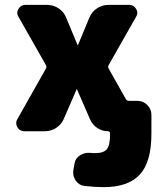

<svg xmlns="http://www.w3.org/2000/svg" viewBox="-20 -540 657 790"><path d="M546 -125Q569 -125 586 -108Q603 -91 603 -68V10Q603 127 555 178.5Q507 230 407 230Q370 230 327 225Q304 222 291 202Q278 182 282 159L287 131Q291 110 310 98.5Q329 87 352 89Q359 90 372 90Q407 90 420 73.5Q433 57 433 10V8Q433 5 430.5 2.5Q428 0 425 0Q400 0 380 -13.5Q360 -27 350 -50L297 -172Q297 -173 296 -173Q295 -173 295 -172L243 -52Q233 -28 211.5 -14Q190 0 164 0H80Q61 0 51.5 -16.5Q42 -33 51 -49L169 -258Q173 -265 169 -272L56 -471Q46 -487 56 -503.5Q66 -520 85 -520H173Q199 -520 220.5 -506Q242 -492 252 -468L299 -355Q299 -354 300 -354Q301 -354 301 -355L348 -468Q358 -492 379.5 -506Q401 -520 427 -520H511Q530 -520 540 -503.5Q550 -487 540 -471L427 -272Q423 -265 427 -258L498 -132Q502 -125 511 -125Z"/></svg>

Font: Rounded Mplus 1c Black
Style: Regular
Weight: 900
Version: Version 1.059.20150529